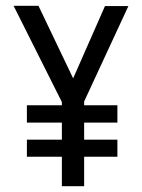

<svg xmlns="http://www.w3.org/2000/svg" viewBox="-20 -644 490 664"><path d="M271 0H194V-102H73V-161H194V-220H73V-280H194V-291L27 -624H113L233 -373L343 -623H424L271 -293V-280H386V-220H271V-161H386V-102H271Z"/></svg>

Font: Inconsolata SemiCondensed Medium
Style: Regular
Weight: 500
Width: 4
Monospace: yes
Designer: Raph Levien, Cyreal, Brenton Simpson
Foundry: Raph Levien, Cyreal, Google
Version: Version 3.001; ttfautohint (v1.8.2.53-6de2)